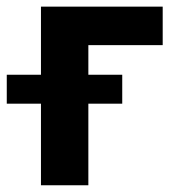

<svg xmlns="http://www.w3.org/2000/svg" viewBox="-65 -550 531 570"><path d="M418 -416H197.3V-328.1H297.9V-242.2H197.3V0H56.6V-242.2H-44.9V-328.1H56.6V-530.3H418Z"/></svg>

Font: Pretendard GOV
Style: Bold
Weight: 700
Designer: Base glyphs from Inter by Rasmus Andersson; Hangeul glyphs from Noto Sans CJK(Source Han Sans) by Jang Soo-young and Kan
Foundry: Kil Hyung-jin
Version: Version 1.309